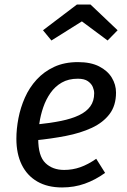

<svg xmlns="http://www.w3.org/2000/svg" viewBox="-20 -812 557 844"><path d="M323 -539Q379 -539 416 -520Q453 -501 471.5 -470.5Q490 -440 490 -405Q490 -348 461.5 -310.5Q433 -273 383.5 -250Q334 -227 269.5 -214.5Q205 -202 134 -195L143 -265Q202 -271 248.5 -280.5Q295 -290 327.5 -305.5Q360 -321 377 -344.5Q394 -368 394 -402Q394 -415 388 -429.5Q382 -444 366.5 -455Q351 -466 322 -466Q281 -466 251.5 -449Q222 -432 202 -403.5Q182 -375 170 -340Q158 -305 153 -269.5Q148 -234 148 -202Q148 -126 179.5 -95.5Q211 -65 262 -65Q299 -65 333 -77Q367 -89 403 -114L442 -52Q399 -21 352.5 -4.5Q306 12 253 12Q189 12 144 -14Q99 -40 75.5 -88Q52 -136 52 -202Q52 -245 61 -292Q70 -339 89.5 -383Q109 -427 141 -462Q173 -497 218 -518Q263 -539 323 -539ZM340 -718 206 -634 169 -679 318 -792H378L497 -679L453 -634Z"/></svg>

Font: Fira Sans Variable
Style: Italic
Weight: 397
Italic angle: -8°
Designer: Carrois Corporate & Edenspiekermann AG
Foundry: Carrois Corporate GbR & Edenspiekermann AG
Version: Version 4.202